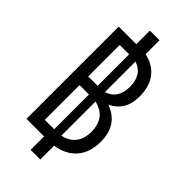

<svg xmlns="http://www.w3.org/2000/svg" viewBox="-291 -909 1082 1082"><g transform="rotate(45 250.0 -368.0)"><path d="M204 107V0H64V-735H204V-843H281V-732Q314 -726 342.5 -709Q371 -692 390.5 -665.5Q410 -639 418 -607Q426 -575 426 -542Q426 -518 421.5 -493.5Q417 -469 405 -447.5Q393 -426 374.5 -409.5Q356 -393 334 -383Q361 -373 384.5 -356Q408 -339 423.5 -315Q439 -291 445.5 -263Q452 -235 452 -206Q452 -169 442 -133Q432 -97 408.5 -69Q385 -41 351.5 -24.5Q318 -8 281 -3V107ZM141 -415H216V-666H141ZM270 -419Q289 -425 305 -436.5Q321 -448 331 -465Q341 -482 345 -501.5Q349 -521 349 -541Q349 -560 345 -579.5Q341 -599 331 -616Q321 -633 304.5 -645Q288 -657 270 -662ZM216 -69V-346H141V-69ZM270 -72Q293 -76 314 -88Q335 -100 349 -118.5Q363 -137 369 -160.5Q375 -184 375 -208Q375 -231 369 -254.5Q363 -278 349 -297Q335 -316 314 -327.5Q293 -339 270 -344Z"/></g></svg>

Font: Iosevka Algr
Style: Regular
Weight: 400
Monospace: yes
Designer: Belleve Invis
Foundry: Belleve Invis
Version: Version 26.0.2; ttfautohint (v1.8.3)